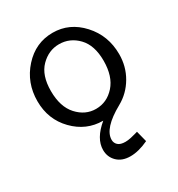

<svg xmlns="http://www.w3.org/2000/svg" viewBox="-164 -568 827 893"><g transform="rotate(-30 250.0 -121.5)"><path d="M30 -220Q30 -319 94 -390Q158 -461 250 -461Q340 -461 404.5 -390.5Q469 -320 469 -220Q469 -154 437 -99.5Q405 -45 351 -15Q239 47 239 108Q239 125 251.5 136.5Q264 148 291 148Q304 148 320.5 144.5Q337 141 348 137.5Q359 134 360 134L375 193Q322 218 278 218Q233 218 207 192.5Q181 167 181 129Q181 68 250 11H249Q160 11 95 -55.5Q30 -122 30 -220ZM108 -230Q108 -145 150 -99Q192 -53 249 -53Q308 -53 349.5 -99.5Q391 -146 391 -230Q391 -313 349 -356.5Q307 -400 249 -400Q193 -400 150.5 -357Q108 -314 108 -230Z"/></g></svg>

Font: CMU Sans Serif
Style: Medium
Weight: 500
Version: Version 0.7.0